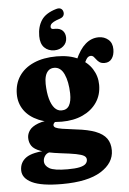

<svg xmlns="http://www.w3.org/2000/svg" viewBox="-61 -748 683 1019"><g transform="rotate(-5 280.5 -239.0)"><path d="M328 -56.2Q280.2 -62.1 254.5 -66.2Q228.9 -70.4 219.1 -75.6Q209.4 -80.8 209.4 -89.3Q209.4 -95.1 213.8 -100.2Q218.3 -105.4 226.5 -111.4L218.8 -119.4Q161.6 -117.9 129 -105.2Q96.4 -92.5 83.1 -73.7Q69.8 -54.8 69.8 -34.2Q69.8 -9.4 82.3 9.1Q94.7 27.7 130.3 40.8Q165.8 54 234.3 62.4Q285.9 68.4 315.6 74.1Q345.3 79.9 357.7 87.5Q370.1 95.2 370.1 108.2Q370.1 121.2 360.6 130.7Q351.2 140.2 328.1 145.4Q305.1 150.5 263.9 150.5Q192.2 150.5 167.1 135.6Q142 120.6 142 96.8Q142 82.1 151 69Q160 55.9 175.3 52.5L169 41.3Q85.5 43.9 51.7 67.9Q17.8 92 17.8 134.6Q17.8 176.7 68.4 201.3Q119 225.9 228.1 225.9Q364.8 225.9 435.6 181.9Q506.4 137.9 506.4 70.4Q506.4 32.2 488.1 6.9Q469.8 -18.4 430.4 -33.7Q391 -49.1 328 -56.2ZM346.1 -384.5 391.9 -376.4Q404.6 -406.2 414.2 -422.3Q423.9 -438.4 438.1 -438.4Q447.7 -438.4 454.1 -431.7Q460.5 -425.1 466.6 -416.4Q472.7 -407.8 482.5 -401.1Q492.3 -394.5 509 -394.5Q534 -394.5 547.6 -413.4Q561.3 -432.3 561.3 -462.9Q561.3 -496.7 540 -514.9Q518.7 -533.1 488.7 -533.1Q449.8 -533.1 418.3 -505.8Q386.8 -478.6 362.8 -422.9ZM469.6 -281.2Q469.6 -327.5 445.1 -366.2Q420.7 -404.9 373.4 -428.2Q326.2 -451.6 257.8 -451.6Q187 -451.6 135.8 -429.1Q84.6 -406.6 57.3 -365.8Q30 -325 30 -269.9Q30 -221.9 56.2 -184.3Q82.5 -146.7 132.8 -125.3Q183.1 -103.9 255 -103.9Q319.1 -103.9 367.2 -126.1Q415.4 -148.3 442.5 -188.2Q469.6 -228.1 469.6 -281.2ZM239.6 -392.2Q274.2 -392.2 292.5 -352.4Q310.7 -312.6 312.3 -249.5Q313.1 -208 300.3 -185.7Q287.6 -163.5 259.3 -163.5Q238 -163.5 222.3 -180.8Q206.7 -198.2 197.5 -231.1Q188.4 -264 187.2 -310.9Q186.8 -334.7 192.1 -352.9Q197.5 -371.1 209.3 -381.7Q221.2 -392.2 239.6 -392.2ZM262.5 -598Q289.2 -598 303 -583.7Q316.8 -569.4 316.8 -545.3Q316.8 -518.6 297.1 -501.6Q277.5 -484.6 249.5 -484.6Q216.6 -484.6 195.9 -505.3Q175.3 -526 175.3 -566.9Q175.3 -616.4 198 -651Q220.7 -685.7 277.6 -702.3Q293.5 -707 303 -701.2Q312.5 -695.5 314.9 -683.1Q317.1 -672.1 311.9 -663.1Q306.8 -654.1 292.3 -649.3Q270.3 -642.1 258.9 -635.7Q247.6 -629.3 243.6 -623.2Q239.7 -617.1 239.7 -610.2Q239.7 -598 254.3 -598Z"/></g></svg>

Font: Fraunces 144pt S100 Black
Style: Regular
Weight: 900
Version: Version 1.000